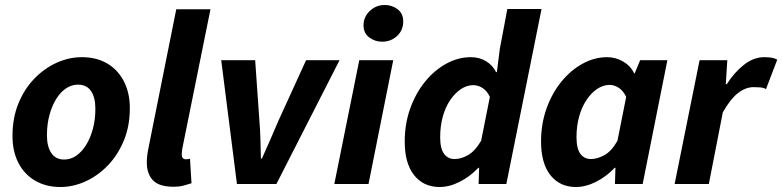

<svg xmlns="http://www.w3.org/2000/svg" viewBox="-20 -737 3133 769"><path d="M222 12Q164 12 120.5 -13.5Q77 -39 53.5 -85Q30 -131 30 -192Q30 -264 53.5 -322Q77 -380 117 -421.5Q157 -463 206.5 -485.5Q256 -508 308 -508Q366 -508 409 -483Q452 -458 476 -411.5Q500 -365 500 -304Q500 -232 476 -174Q452 -116 412 -74.5Q372 -33 322.5 -10.5Q273 12 222 12ZM237 -98Q263 -98 285.5 -113.5Q308 -129 325 -156.5Q342 -184 352 -221Q362 -258 362 -301Q362 -347 344.5 -372.5Q327 -398 292 -398Q267 -398 244.5 -383Q222 -368 205 -340.5Q188 -313 178 -276Q168 -239 168 -195Q168 -150 185.5 -124Q203 -98 237 -98Z M676 11Q617 11 592.5 -15Q568 -41 568 -86Q568 -99 569.5 -113Q571 -127 575 -146L686 -700H823L710 -141Q709 -133 708.5 -128Q708 -123 708 -118Q708 -99 725 -99Q728 -99 731.5 -99.5Q735 -100 741 -101L747 -3Q732 2 714.5 6.5Q697 11 676 11Z M929 0 866 -496H1002L1019 -253Q1022 -217 1023 -179Q1024 -141 1025 -102H1029Q1046 -140 1062.5 -177.5Q1079 -215 1095 -253L1206 -496H1340L1087 0Z M1319 0 1419 -496H1555L1456 0ZM1510 -570Q1482 -570 1459 -587Q1436 -604 1436 -636Q1436 -669 1461 -693Q1486 -717 1521 -717Q1550 -717 1572.5 -700Q1595 -683 1595 -651Q1595 -616 1570.5 -593Q1546 -570 1510 -570Z M1741 12Q1676 12 1638.5 -35.5Q1601 -83 1601 -170Q1601 -241 1623 -302.5Q1645 -364 1682.5 -410Q1720 -456 1767.5 -482Q1815 -508 1866 -508Q1900 -508 1926.5 -492Q1953 -476 1967 -448H1970L1982 -542L2012 -701H2149L2008 0H1897L1899 -65H1896Q1863 -30 1821.5 -9Q1780 12 1741 12ZM1801 -100Q1826 -100 1854 -115.5Q1882 -131 1907 -173L1942 -349Q1930 -374 1912 -385Q1894 -396 1876 -396Q1850 -396 1826 -380Q1802 -364 1783 -336Q1764 -308 1753.5 -270Q1743 -232 1743 -187Q1743 -142 1758.5 -121Q1774 -100 1801 -100Z M2287 12Q2222 12 2184.5 -35.5Q2147 -83 2147 -170Q2147 -241 2169 -302.5Q2191 -364 2228.5 -410Q2266 -456 2313.5 -482Q2361 -508 2412 -508Q2446 -508 2476 -490.5Q2506 -473 2520 -443H2522L2544 -496H2653L2554 0H2443L2445 -65H2442Q2409 -30 2367.5 -9Q2326 12 2287 12ZM2347 -100Q2372 -100 2400.5 -115.5Q2429 -131 2453 -173L2488 -349Q2476 -374 2458 -385.5Q2440 -397 2422 -397Q2396 -397 2372 -381Q2348 -365 2329 -336.5Q2310 -308 2299.5 -270Q2289 -232 2289 -188Q2289 -142 2304.5 -121Q2320 -100 2347 -100Z M2682 0 2782 -496H2893L2887 -400H2891Q2920 -446 2959 -477Q2998 -508 3041 -508Q3060 -508 3072.5 -505.5Q3085 -503 3093 -498L3048 -380Q3038 -386 3024.5 -387Q3011 -388 2999 -388Q2966 -388 2935.5 -364Q2905 -340 2875 -287L2819 0Z"/></svg>

Font: Source Sans 3
Style: Bold Italic
Weight: 700
Italic angle: -11°
Designer: Paul D. Hunt
Foundry: Adobe
Version: Version 3.052;hotconv 1.1.0;makeotfexe 2.6.0